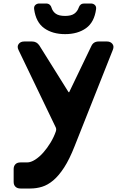

<svg xmlns="http://www.w3.org/2000/svg" viewBox="-20 -790 726 1097"><path d="M352 -595Q280 -595 232.5 -629Q185 -663 175 -738Q173 -753 182 -761.5Q191 -770 205 -770H243Q256 -770 264 -763Q272 -756 274 -747Q281 -724 299 -711.5Q317 -699 352 -699Q386 -699 404 -711.5Q422 -724 430 -747Q438 -770 461 -770H499Q513 -770 522 -761.5Q531 -753 529 -738Q519 -663 471.5 -629Q424 -595 352 -595ZM406 46Q377 120 346.5 167Q316 214 284.5 240.5Q253 267 220.5 277Q188 287 154 287H97Q79 287 68.5 277Q58 267 58 249V176Q58 159 68 148.5Q78 138 97 138H135Q156 138 180.5 122.5Q205 107 227.5 81.5Q250 56 269 24.5Q288 -7 299 -39Q303 -51 299 -61L86 -504Q76 -524 86.5 -538.5Q97 -553 119 -553H163Q190 -553 205 -530L370 -266Q375 -259 377 -267L502 -527Q514 -553 544 -553H591Q611 -553 622 -539.5Q633 -526 625 -506Z"/></svg>

Font: OpenDyslexic3
Style: Bold
Weight: 700
Designer: Abelardo Gonzalez
Version: Version 1.000;PS 001.001;hotconv 1.0.56